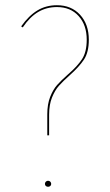

<svg xmlns="http://www.w3.org/2000/svg" viewBox="-20 -710 421 735"><path d="M320 -558Q320 -510 301.5 -482Q283 -454 247 -422Q221 -399 205.5 -381.5Q190 -364 179 -336.5Q168 -309 168 -271V-192H161V-272Q161 -311 172 -339Q183 -367 198.5 -384.5Q214 -402 240 -425Q276 -456 294 -483.5Q312 -511 312 -558Q312 -614 281 -648.5Q250 -683 198 -683Q158 -683 126 -664Q94 -645 67 -605L61 -609Q90 -650 123 -670Q156 -690 198 -690Q253 -690 286.5 -653.5Q320 -617 320 -558ZM176 -6Q176 -1 172.5 2Q169 5 164 5Q159 5 155.5 2Q152 -1 152 -6Q152 -11 155.5 -14.5Q159 -18 164 -18Q169 -18 172.5 -14.5Q176 -11 176 -6Z"/></svg>

Font: Fira Sans Compressed Eight
Style: Regular
Weight: 100
Width: 1
Designer: bBox Type GmbH & Carrois Corporate GbR & Edenspiekermann AG
Foundry: bBox Type GmbH & Carrois Corporate GbR & Edenspiekermann AG
Version: Version 4.301